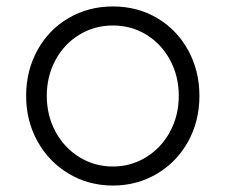

<svg xmlns="http://www.w3.org/2000/svg" viewBox="-20 -563 699 595"><path d="M61 -266Q61 -344 96 -407.5Q131 -471 192.5 -507Q254 -543 330 -543Q406 -543 467 -507Q528 -471 563 -407.5Q598 -344 598 -266Q598 -187 562.5 -123.5Q527 -60 465.5 -24Q404 12 330 12Q255 12 193.5 -24.5Q132 -61 96.5 -124.5Q61 -188 61 -266ZM330 -47Q386 -47 433 -76Q480 -105 507 -155Q534 -205 534 -266Q534 -327 507 -377Q480 -427 433.5 -455.5Q387 -484 330 -484Q273 -484 226 -455.5Q179 -427 152 -377Q125 -327 125 -266Q125 -205 152 -155Q179 -105 226 -76Q273 -47 330 -47Z"/></svg>

Font: Eudoxus Sans Light
Style: Regular
Weight: 300
Designer: Stijn de Vries
Foundry: tokotype
Version: Version 2.005